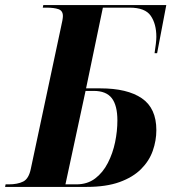

<svg xmlns="http://www.w3.org/2000/svg" viewBox="-43 -734 679 754"><path d="M-23 0 -21 -10H-9Q26 -10 48 -21Q70 -32 78 -71L196 -625Q204 -659 204 -671Q204 -692 186.5 -698Q169 -704 139 -704H125L127 -714H610L574 -525H564Q567 -544 569 -561.5Q571 -579 571 -589Q571 -640 549 -672Q527 -704 466 -704H361L295 -387H351Q457 -387 514 -348Q571 -309 571 -223Q571 -182 557 -142Q543 -102 511 -70Q479 -38 426.5 -19Q374 0 297 0ZM257 -10Q300 -10 330.5 -33Q361 -56 380.5 -94Q400 -132 409 -175.5Q418 -219 418 -261Q418 -320 396 -348.5Q374 -377 325 -377H293L214 -10Z"/></svg>

Font: Noto Serif Display SemiCondensed
Style: Bold Italic
Weight: 700
Width: 4
Italic angle: -12°
Designer: Monotype Design Team
Foundry: Monotype Imaging Inc.
Version: Version 2.009